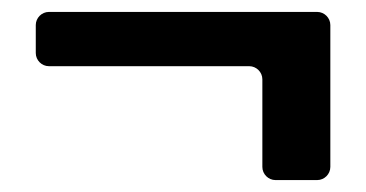

<svg xmlns="http://www.w3.org/2000/svg" viewBox="-20 -302 613 322"><path d="M62 -191H398C410 -191 420 -181 420 -169V-22C420 -10 430 0 442 0H512C524 0 534 -10 534 -22V-260C534 -272 524 -282 512 -282H62C50 -282 40 -272 40 -260V-213C40 -201 50 -191 62 -191Z"/></svg>

Font: DIN Rundschrift
Style: Mittel
Weight: 400
Version: Version 1.027